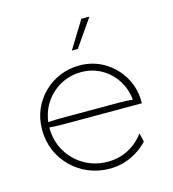

<svg xmlns="http://www.w3.org/2000/svg" viewBox="-92 -652 663 736"><g transform="rotate(-15 239.5 -283.5)"><path d="M254.2 8.3Q210.4 8.3 171.9 -7.6Q133.3 -23.6 104.2 -52.1Q75 -80.6 58.3 -119.1Q41.7 -157.6 41.7 -202.8Q41.7 -245.8 57.3 -282.3Q72.9 -318.8 100.7 -346.2Q128.5 -373.6 164.9 -388.9Q201.4 -404.2 242.4 -404.2Q297.2 -404.2 341.3 -377.8Q385.4 -351.4 411.5 -306.9Q437.5 -262.5 437.5 -208.3V-202.1H125Q111.8 -202.1 98.3 -202.8Q84.7 -203.5 70.8 -204.2Q70.8 -150.7 95.5 -109Q120.1 -67.4 161.8 -43.4Q203.5 -19.4 254.2 -19.4Q299.3 -19.4 336.8 -39.2Q374.3 -59 398.6 -93.1L406.9 -58.3Q378.5 -27.8 339.2 -9.7Q300 8.3 254.2 8.3ZM72.2 -225Q85.4 -226.4 98.6 -226.7Q111.8 -227.1 125 -227.1H354.2Q372.2 -227.1 384.4 -226.4Q396.5 -225.7 407.6 -224.3Q403.5 -268.1 380.9 -302.8Q358.3 -337.5 322.6 -357.6Q286.8 -377.8 242.4 -377.8Q199.3 -377.8 162.5 -358Q125.7 -338.2 101.7 -303.8Q77.8 -269.4 72.2 -225ZM230.6 -466.7 297.2 -575H329.2L254.2 -466.7Z"/></g></svg>

Font: Afacad Flux Thin
Style: Regular
Weight: 250
Designer: Kristian Moeller
Foundry: Dicotype
Version: Version 1.100